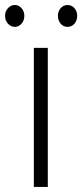

<svg xmlns="http://www.w3.org/2000/svg" viewBox="-42 -739 325 759"><path d="M91.8 -549.8H147V0H91.8ZM-22 -676.8Q-22 -694.3 -10.5 -706.8Q1 -719.2 17.1 -719.2Q32.2 -719.2 43.2 -706.5Q54.2 -693.8 54.2 -676.8Q54.2 -658.2 43.2 -645.5Q32.2 -632.8 17.1 -632.8Q0.5 -632.8 -10.7 -645.5Q-22 -658.2 -22 -676.8ZM187 -676.8Q187 -694.3 198 -706.8Q209 -719.2 225.1 -719.2Q241.2 -719.2 252.2 -706.8Q263.2 -694.3 263.2 -676.8Q263.2 -658.2 252.4 -645.5Q241.7 -632.8 225.1 -632.8Q208.5 -632.8 197.8 -645.5Q187 -658.2 187 -676.8Z"/></svg>

Font: Junction Light
Style: Regular
Weight: 300
Designer: Caroline Hadilaksono
Foundry: Caroline Hadilaksono
Version: Version 1.002